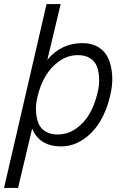

<svg xmlns="http://www.w3.org/2000/svg" viewBox="-37 -710 616 944"><path d="M-17.1 213.9 191.9 -689.9H261.2L195.8 -416Q263.7 -498 369.1 -498Q415 -498 448 -477.3Q481 -456.5 496.3 -421.1Q511.7 -385.7 514.6 -338.1Q517.6 -290.5 503.9 -236.8Q488.3 -167.5 454.8 -112.3Q421.4 -57.1 371.3 -23.7Q321.3 9.8 263.2 9.8Q208 9.8 172.4 -13.7Q136.7 -37.1 121.1 -78.1L51.8 213.9ZM246.1 -48.8Q295.4 -48.8 336.7 -77.6Q377.9 -106.4 403.3 -150.9Q428.7 -195.3 441.9 -251Q451.7 -288.6 450.4 -322.5Q449.2 -356.4 439.7 -382.3Q430.2 -408.2 406 -423.6Q381.8 -439 346.2 -439Q297.4 -439 255.6 -410.2Q213.9 -381.3 187.3 -336.4Q160.6 -291.5 147.9 -236.8Q138.2 -199.2 139.9 -165Q141.6 -130.9 151.6 -105Q161.6 -79.1 186 -64Q210.4 -48.8 246.1 -48.8Z"/></svg>

Font: HK Grotesk Light Italic
Style: Regular
Weight: 300
Italic angle: -13°
Designer: Alfredo Marco Pradil and Stefan Peev
Foundry: Hanken Design Co.
Version: Version 1.000;PS 001.000;hotconv 1.0.88;makeotf.lib2.5.64775